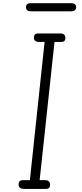

<svg xmlns="http://www.w3.org/2000/svg" viewBox="-20 -1220 532 1240"><path d="M135.5 0Q115.5 0 107.8 -8Q100 -16 100 -27.5Q100 -41 105.8 -48.8Q111.5 -56.5 131.5 -56.5H173L268 -949H234.5Q214.5 -949 206.8 -956.8Q199 -964.5 199 -976.5Q199 -989 205 -996.5Q211 -1004 230.5 -1004H367Q387.5 -1004 395 -996Q402.5 -988 402.5 -976.5Q402.5 -964 397.2 -956.5Q392 -949 372 -949H332L236 -56.5H269.5Q288.5 -56.5 296 -48.5Q303.5 -40.5 303.5 -27.5Q303.5 -15 298.2 -7.5Q293 0 273 0ZM180.5 -1147Q162 -1147 154.8 -1154.8Q147.5 -1162.5 147.5 -1173.5Q147.5 -1184.5 154.8 -1192Q162 -1199.5 180.5 -1199.5H439Q457 -1199.5 464.5 -1192Q472 -1184.5 472 -1173.5Q472 -1163 464.2 -1155Q456.5 -1147 439 -1147Z"/></svg>

Font: Edu SA Hand Cursive
Style: Regular
Weight: 400
Designer: Tina and Corey Anderson, Eben Sorkin, Mirko Velimirovic
Foundry: Google for Education
Version: Version 2.000